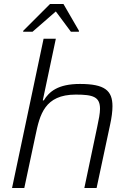

<svg xmlns="http://www.w3.org/2000/svg" viewBox="-20 -936 647 956"><path d="M96 -783 95 -778H142L258 -879L333 -778H373V-783L296 -916H229ZM197 -743 40 0H101L157 -263C178 -364 202 -465 357 -465C444 -465 478 -454 478 -394C478 -372 472 -341 464 -304L400 0H461L528 -314C536 -350 540 -382 540 -407C540 -485 502 -518 378 -518C268 -518 224 -479 198 -436H193L258 -743Z"/></svg>

Font: Saira UNSAM Light Italic
Style: Regular
Weight: 300
Italic angle: -12°
Designer: Hector Gatti with collaboration of the Omnibus-Type team
Foundry: Omnibus-Type
Version: Version 0.072;PS 000.072;hotconv 1.0.88;makeotf.lib2.5.64775